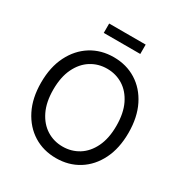

<svg xmlns="http://www.w3.org/2000/svg" viewBox="-206 -1066 1175 1232"><g transform="rotate(30 381.5 -449.5)"><path d="M381.8 9.8Q288.1 9.8 215.1 -35.6Q142.1 -81.1 99.9 -164.8Q57.6 -248.5 57.6 -363.3Q57.6 -478.5 99.9 -562.3Q142.1 -646 215.1 -691.7Q288.1 -737.3 381.8 -737.3Q475.6 -737.3 548.6 -691.7Q621.6 -646 663.3 -562.3Q705.1 -478.5 705.1 -363.3Q705.1 -248.5 663.3 -164.8Q621.6 -81.1 548.6 -35.6Q475.6 9.8 381.8 9.8ZM381.8 -75.7Q446.8 -75.7 499.8 -108.6Q552.7 -141.6 584 -206.1Q615.2 -270.5 615.2 -363.3Q615.2 -457 584 -521.5Q552.7 -585.9 499.8 -618.9Q446.8 -651.9 381.8 -651.9Q316.4 -651.9 263.4 -618.7Q210.4 -585.4 179.2 -521Q147.9 -456.5 147.9 -363.3Q147.9 -270.5 179.2 -206.3Q210.4 -142.1 263.4 -108.9Q316.4 -75.7 381.8 -75.7ZM517.1 -909.2V-839.8H246.6V-909.2Z"/></g></svg>

Font: Inter 16pt
Style: Regular
Weight: 400
Version: Version 4.001;git-66647c0bb